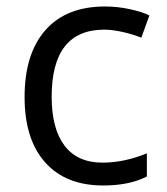

<svg xmlns="http://www.w3.org/2000/svg" viewBox="-20 -565 516 595"><path d="M299.8 9.8Q183.6 9.8 119.9 -61.8Q56.2 -133.3 56.2 -264.2Q56.2 -398.4 120.8 -471.7Q185.5 -544.9 305.2 -544.9Q343.8 -544.9 382.3 -536.6Q420.9 -528.3 442.9 -517.1L418 -448.2Q391.1 -459 359.4 -466.1Q327.6 -473.1 303.2 -473.1Q140.1 -473.1 140.1 -265.1Q140.1 -166.5 179.9 -113.8Q219.7 -61 297.9 -61Q364.7 -61 435.1 -89.8V-18.1Q381.3 9.8 299.8 9.8Z"/></svg>

Font: f01333215
Style: Regular
Weight: 400
Foundry: Ascender Corporation
Version: Version 1.10